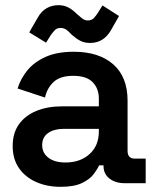

<svg xmlns="http://www.w3.org/2000/svg" viewBox="-20 -708 593 742"><path d="M29 -144Q29 -194 53.5 -228Q78 -262 121 -279.5Q164 -297 219 -297H362V-327Q362 -366 338 -390.5Q314 -415 263 -415Q213 -415 187.5 -391.5Q162 -368 154 -331L48 -366Q60 -405 86.5 -437Q113 -469 157 -488.5Q201 -508 265 -508Q362 -508 417.5 -459.5Q473 -411 473 -319V-125Q473 -95 501 -95H543V0H462Q426 0 403 -18Q380 -36 380 -67V-69H363Q357 -55 342 -35Q327 -15 296.5 -0.5Q266 14 214 14Q162 14 120 -4.5Q78 -23 53.5 -58Q29 -93 29 -144ZM362 -200V-210H226Q189 -210 166 -194Q143 -178 143 -147Q143 -117 167 -98.5Q191 -80 233 -80Q290 -80 326 -112.5Q362 -145 362 -200ZM158 -543 93 -583 126 -640Q140 -665 160.5 -676.5Q181 -688 206 -688Q227 -688 243.5 -679.5Q260 -671 276 -655Q286 -646 296.5 -637.5Q307 -629 319 -629Q334 -629 342.5 -638Q351 -647 358 -658L376 -687L440 -646L408 -590Q394 -566 374 -554Q354 -542 328 -542Q306 -542 290 -550.5Q274 -559 257 -574Q248 -584 238 -592Q228 -600 214 -600Q200 -600 191.5 -591Q183 -582 176 -572Z"/></svg>

Font: Space Grotesk Frontify SemiBold
Style: Regular
Weight: 600
Designer: Florian Karsten
Version: Version 2.000